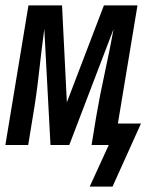

<svg xmlns="http://www.w3.org/2000/svg" viewBox="-29 -540 549 715"><path d="M305 155 376 0H312L329 -104Q343 -186 361 -268Q379 -350 394 -432L229 0H159L136 -432Q125 -350 116 -268Q107 -186 93 -104L76 0H-9L77 -520H202L220 -159L358 -520H483L410 -80H496L390 155Z"/></svg>

Font: Iosevka Term Curly Medium
Style: Italic
Weight: 500
Italic angle: -9°
Designer: Belleve Invis
Foundry: Belleve Invis
Version: Version 32.3.0